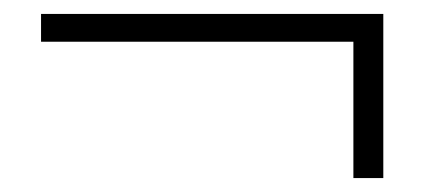

<svg xmlns="http://www.w3.org/2000/svg" viewBox="-20 -438 611 276"><path d="M39 -378V-418H531V-182H488V-390L499 -378Z"/></svg>

Font: Noto Serif JP ExtraLight
Style: Regular
Weight: 200
Designer: Ryoko NISHIZUKA  (kana & ideographs); Frank Grießhammer (Latin, Greek & Cyrillic); Wenlong ZHANG  (bopomofo); Sandoll Co
Foundry: Adobe
Version: Version 2.002-H1;hotconv 1.1.0;makeotfexe 2.6.0